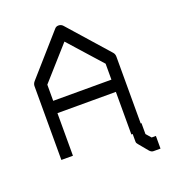

<svg xmlns="http://www.w3.org/2000/svg" viewBox="-122 -686 730 826"><g transform="rotate(-20 243.0 -273.0)"><path d="M108 -300H374.5V-373L240.5 -523L108 -374ZM107 -244V-49H54V-387Q54 -397.5 62 -407L221.5 -588Q228.5 -597 239.5 -597Q252 -597 260 -588L421 -406Q428.5 -398 428.5 -385V-80H432V-30L452 -7H471.5V51H440Q430 51 422 42L388 1L383.5 -5Q380.5 -8 380.5 -14V-49H374.5V-244Z"/></g></svg>

Font: 3270 Nerd Font Mono SemCond
Style: Regular
Weight: 400
Monospace: yes
Version: Version 3.0.1;Nerd Fonts 3.1.1